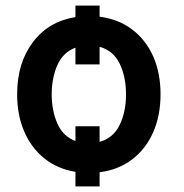

<svg xmlns="http://www.w3.org/2000/svg" viewBox="-20 -610 659 689"><path d="M337.4 -589.8V-550.1Q404.8 -541.5 454 -504.4Q503.2 -467.3 529.7 -407.7Q556.1 -348 556.1 -271.7Q556.1 -195.3 529.7 -135.3Q503.2 -75.3 454 -37.8Q404.8 -0.4 337.4 8.2V58.9H250.7V6.7Q186.1 -3.9 139.2 -41.5Q92.3 -79.2 66.9 -138.1Q41.5 -197.1 41.5 -271.7Q41.5 -383.5 97.7 -458.3Q153.8 -533 250.7 -548.7V-589.8ZM337.4 -157V-100.9Q386.7 -114.7 409.4 -161.6Q432.2 -208.5 432.2 -271.7Q432.2 -334.9 409.4 -381.6Q386.7 -428.3 337.4 -442.1V-378.9H250.7V-438.9Q206.3 -422.2 186.1 -376.8Q165.8 -331.3 165.5 -271.7Q165.8 -211.6 186.1 -166.2Q206.3 -120.7 250.7 -104V-157Z"/></svg>

Font: Inter Zeller Semi Bold
Style: Regular
Weight: 600
Designer: Rasmus Andersson; Joe Bland
Foundry: zeller
Version: Version 3.015;git-dec3a8cb1